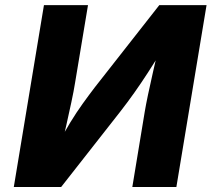

<svg xmlns="http://www.w3.org/2000/svg" viewBox="-20 -748 846 768"><path d="M685.5 0H509.3L559.1 -301.8Q563.5 -328.1 572 -368.9Q580.6 -409.7 591.8 -459Q603 -508.3 615.2 -561L636.2 -559.1Q600.1 -501.5 571.8 -457.8Q543.5 -414.1 517.3 -377.2Q491.2 -340.3 460.9 -301.3L224.6 0H35.2L155.8 -727.5H332L280.3 -417Q275.4 -385.7 265.6 -339.8Q255.9 -293.9 244.9 -245.6Q233.9 -197.3 224.6 -157.7L208.5 -164.6Q235.8 -216.8 261.2 -258.3Q286.6 -299.8 311.3 -334Q335.9 -368.2 359.4 -398.9L617.2 -727.5H806.2Z"/></svg>

Font: Inter 16pt ExtraBold
Style: Italic
Weight: 800
Italic angle: -9.3988°
Version: Version 4.001;git-66647c0bb